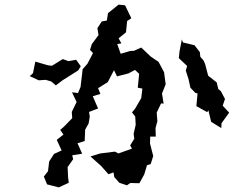

<svg xmlns="http://www.w3.org/2000/svg" viewBox="-20 -786 1040 832"><path d="M768 -615 758 -564 755 -534 791 -500 785 -480 797 -443 805 -406 826 -384 836 -381 831 -326 878 -300 883 -308 895 -258 939 -231 940 -252 973 -298 945 -328 955 -357 937 -391 926 -400 919 -429 882 -458 869 -508 862 -524 848 -540 846 -560 823 -590 773 -602ZM109 -456 148 -438 178 -440 202 -433 222 -416 251 -438 319 -481 330 -499 310 -527 277 -521 252 -530 205 -501 188 -503 133 -519 123 -469ZM170 -21 184 13 235 26 278 6 275 -18 273 -62 297 -96 293 -113 336 -120 316 -165 347 -175 349 -224 364 -251 369 -280 366 -301 405 -316 382 -369 415 -379 405 -404 447 -430 474 -482 487 -455 537 -468 565 -483 583 -466 577 -406 597 -402 592 -361 566 -316 552 -299 566 -281 568 -245 559 -206 562 -185 544 -156 552 -142 493 -121 478 -129 414 -121 372 -108 418 -67 450 -31 472 -39 475 -19 497 6 530 17 545 7 584 8 605 -30 617 -70 633 -75 644 -110 630 -164 631 -194H655L654 -231L662 -261L659 -298L678 -338L689 -337L682 -381L698 -421L696 -435L691 -473L667 -518L633 -541L592 -580L561 -566L544 -565L503 -553L488 -595L506 -598L494 -620L526 -646L531 -695L549 -707L522 -763L494 -766L448 -729L443 -697L421 -693L402 -664L407 -634L378 -595L370 -570L383 -556L359 -510L338 -486L336 -467L329 -409L318 -383L292 -386L312 -344L291 -301L293 -274L258 -238L241 -223L255 -203L226 -180L247 -134L214 -119L193 -86L188 -44Z"/></svg>

Font: チョークS
Style: Regular
Weight: 400
Designer: [Stick] Fontworks Inc.
Foundry: [Stick] Fontworks Inc.
Version: Version 1.200;FEAKit 1.0